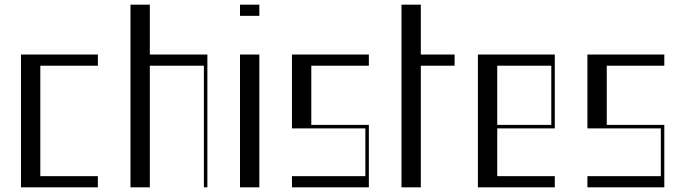

<svg xmlns="http://www.w3.org/2000/svg" viewBox="-20 -804 2941 824"><path d="M70 -570H400V-522H153V-48H400V0H70Z M540 -784H623V-570H870V0H855V-522H623V0H540Z M1010 -570H1093V0H1010ZM1010 -784H1093V-736H1010Z M1233 -48H1548V-253H1233V-570H1563V-522H1316V-268H1563V0H1233Z M1703 -784H1786V-570H1931V-522H1786V0H1703Z M2031 -570H2361V-253H2114V-48H2361V0H2031ZM2346 -268V-522H2114V-268Z M2501 -48H2816V-253H2501V-570H2831V-522H2584V-268H2831V0H2501Z"/></svg>

Font: Facade Sud
Style: Regular
Weight: 100
Designer: Éléonore Fines
Foundry: Velvetyne Type Foundry
Version: Version 1.001;Glyphs 3.2 (3202)